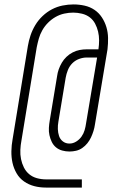

<svg xmlns="http://www.w3.org/2000/svg" viewBox="-20 -774 540 868"><path d="M188 74Q160 74 135 67.5Q110 61 89 46.5Q68 32 55 9.5Q42 -13 36.5 -38Q31 -63 31.5 -90.5Q32 -118 37 -145L106 -566Q110 -590 118 -614Q126 -638 139.5 -660.5Q153 -683 172.5 -701.5Q192 -720 215 -732Q238 -744 263 -749Q288 -754 312 -754Q338 -754 362.5 -748.5Q387 -743 407 -729.5Q427 -716 440.5 -695.5Q454 -675 461 -651.5Q468 -628 468.5 -602.5Q469 -577 466 -551L409 -210Q407 -196 402.5 -181.5Q398 -167 391.5 -153Q385 -139 375 -126.5Q365 -114 352 -105Q339 -96 324 -92.5Q309 -89 294 -89Q277 -89 261 -93.5Q245 -98 233 -108Q221 -118 214 -132.5Q207 -147 203.5 -163Q200 -179 201 -196Q202 -213 205 -230L238 -429Q240 -445 245.5 -460.5Q251 -476 259.5 -490.5Q268 -505 280.5 -517Q293 -529 308.5 -537Q324 -545 340 -548Q356 -551 372 -551H425Q428 -571 428 -591.5Q428 -612 423.5 -631Q419 -650 410 -667Q401 -684 386 -695.5Q371 -707 351 -712Q331 -717 311 -717Q291 -717 270.5 -712.5Q250 -708 231.5 -697.5Q213 -687 197.5 -671.5Q182 -656 171.5 -637.5Q161 -619 155.5 -599.5Q150 -580 146 -560L77 -139Q73 -118 72 -96.5Q71 -75 75 -55Q79 -35 88 -17Q97 1 112 13.5Q127 26 147 31.5Q167 37 189 37H350V74ZM294 -125Q310 -125 324.5 -134Q339 -143 348.5 -156.5Q358 -170 362.5 -185.5Q367 -201 369 -216L419 -514H372Q355 -514 337.5 -507.5Q320 -501 307 -488Q294 -475 287 -457.5Q280 -440 277 -423L244 -224Q241 -207 241.5 -190.5Q242 -174 247 -159Q252 -144 264.5 -134.5Q277 -125 294 -125Z"/></svg>

Font: Iosevka SS18 Extralight
Style: Italic
Weight: 200
Italic angle: -9°
Monospace: yes
Designer: Belleve Invis
Foundry: Belleve Invis
Version: Version 25.1.1; ttfautohint (v1.8.4)